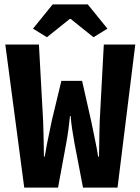

<svg xmlns="http://www.w3.org/2000/svg" viewBox="-20 -855 640 875"><path d="M90.5 0 4.2 -651.9H157.4L176.5 -304.9Q177.4 -277.2 178.1 -250.7Q178.8 -224.2 179.3 -197.5Q179.9 -170.7 180.2 -141.3H183.9Q188.4 -170.7 193.8 -197.5Q199.2 -224.2 204.9 -250.9Q210.6 -277.6 215.9 -304.6L259.7 -486.6H354.1L395.2 -304.6Q400.7 -278.3 406.1 -252Q411.5 -225.7 417 -198.6Q422.6 -171.5 427.2 -141.3H431.2Q431.7 -171.5 432.2 -198.6Q432.6 -225.7 433.1 -251.6Q433.7 -277.6 434.5 -304.6L453.1 -651.9H596.5L515.6 0H358.3L319.5 -202Q313.9 -233.4 309 -265.3Q304.1 -297.2 302 -326.4H299Q296.2 -297.2 291.9 -265.3Q287.6 -233.4 281.8 -202L244.5 0ZM193.9 -685.3 130.4 -724.4 220.1 -835.1H379.9L469.6 -724.4L406.1 -685.3L302 -768.8H298Z"/></svg>

Font: Source Code Pro ExtraLight
Style: Regular
Weight: 200
Monospace: yes
Designer: Paul D. Hunt, Teo Tuominen
Foundry: Adobe
Version: Version 1.026;hotconv 1.1.0;makeotfexe 2.6.0